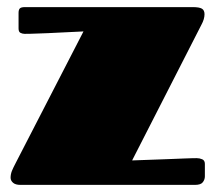

<svg xmlns="http://www.w3.org/2000/svg" viewBox="-20 -520 602 540"><path d="M32.2 -483.9Q32.2 -492.2 35.6 -496.1Q39.1 -500 50.3 -500H522Q540.5 -500 547.9 -495.6Q555.2 -491.2 555.2 -480Q555.2 -466.3 546.4 -450.2L351.6 -68.8Q397 -70.3 434.6 -71.8Q450.7 -72.3 466.6 -73Q482.4 -73.7 496.1 -74.2Q509.8 -74.7 519.5 -75Q529.3 -75.2 533.2 -75.2Q541.5 -75.2 548.8 -72Q556.2 -68.8 556.2 -59.1V-23.9Q556.2 -15.1 550.5 -7.6Q544.9 0 528.3 0H37.6Q23.4 0 16.6 -6.1Q9.8 -12.2 9.8 -20Q9.8 -29.8 13.4 -39.1Q17.1 -48.3 25.4 -64L214.8 -431.6Q176.8 -429.7 144 -428.2Q129.9 -427.2 115.7 -426.8Q101.6 -426.3 88.6 -425.8Q75.7 -425.3 65.4 -425Q55.2 -424.8 49.3 -424.8Q43.5 -424.8 37.8 -427.5Q32.2 -430.2 32.2 -439.9Z"/></svg>

Font: Fascinate
Style: Regular
Weight: 900
Designer: Astigmatic (AOETI)
Foundry: Astigmatic (AOETI)
Version: Version 1.000